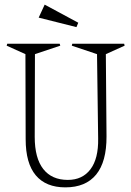

<svg xmlns="http://www.w3.org/2000/svg" viewBox="-20 -789 567 829"><path d="M90.8 -188 89.8 -555.2 8.8 -591.8 11.2 -600.1H237.8L240.2 -591.8L130.9 -555.2L129.9 -198.2Q129.9 -106.4 166.7 -59.3Q203.6 -12.2 272.9 -12.2Q335.9 -12.2 370.6 -58.1Q405.3 -104 403.8 -190.9L398.9 -555.2L290 -591.8L292 -600.1H516.1L518.1 -591.8L437 -555.2L439.9 -200.2Q440.4 -90.8 395.3 -35.4Q350.1 20 262.2 20Q178.2 20 134.5 -32Q90.8 -84 90.8 -188ZM147 -712.9 172.9 -769 317.9 -690.9 310.1 -671.9Z"/></svg>

Font: Halibut Cnd Thin
Style: Regular
Weight: 250
Width: 3
Designer: Matteo Maggi
Foundry: Collletttivo
Version: Version 3.080 | FøM Fix